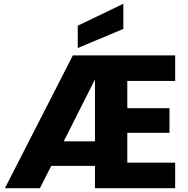

<svg xmlns="http://www.w3.org/2000/svg" viewBox="-20 -995 995 1015"><path d="M906 -567C906 -567 906 -702 906 -702C906 -702 365 -702 365 -702C365 -702 6 0 6 0C6 0 191 0 191 0C191 0 251 -118 251 -118C251 -118 482 -118 482 -118C482 -118 482 0 482 0C482 0 906 0 906 0C906 0 906 -135 906 -135C906 -135 653 -135 653 -135C653 -135 653 -293 653 -293C653 -293 876 -293 876 -293C876 -293 876 -423 876 -423C876 -423 653 -423 653 -423C653 -423 653 -567 653 -567C653 -567 906 -567 906 -567ZM317 -248C317 -248 482 -575 482 -575C482 -575 482 -248 482 -248C482 -248 317 -248 317 -248ZM632 -975C632 -975 391 -859 391 -859C391 -859 391 -741 391 -741C391 -741 632 -842 632 -842C632 -842 632 -975 632 -975Z"/></svg>

Font: Girnar Poppins
Style: Bold
Weight: 500
Designer: Ninad Kale (Devanagari), Jonny Pinhorn (Latin)
Foundry: Indian Type Foundry
Version: ""